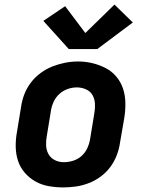

<svg xmlns="http://www.w3.org/2000/svg" viewBox="-20 -809 640 837"><path d="M256 8Q224 8 192.5 2.5Q161 -3 134.5 -18Q108 -33 88 -56Q68 -79 58.5 -108Q49 -137 48.5 -169.5Q48 -202 54 -234L72 -344Q76 -372 86.5 -399Q97 -426 115 -449.5Q133 -473 157.5 -491Q182 -509 209 -519.5Q236 -530 264 -535.5Q292 -541 320 -541Q353 -541 383.5 -533.5Q414 -526 441 -512Q468 -498 487.5 -474.5Q507 -451 516.5 -422Q526 -393 526.5 -360.5Q527 -328 522 -296L503 -186Q499 -158 488.5 -131Q478 -104 460.5 -80.5Q443 -57 418.5 -39Q394 -21 366.5 -10.5Q339 0 311 4Q283 8 256 8ZM258 -102Q279 -102 299.5 -108.5Q320 -115 336 -129.5Q352 -144 361 -164Q370 -184 373 -204L391 -314Q395 -335 394 -356Q393 -377 383.5 -394Q374 -411 355 -419.5Q336 -428 315 -428Q295 -428 275 -421Q255 -414 239 -399.5Q223 -385 214 -365.5Q205 -346 202 -326L184 -216Q180 -195 181 -174.5Q182 -154 191.5 -137Q201 -120 219 -111Q237 -102 258 -102ZM280 -595 169 -718 264 -782 352 -665 479 -789 559 -711 404 -595Z"/></svg>

Font: Iosevka Curly XBdEx
Style: Italic
Weight: 800
Width: 7
Italic angle: -9°
Monospace: yes
Designer: Belleve Invis
Foundry: Belleve Invis
Version: Version 11.1.0; ttfautohint (v1.8.3)